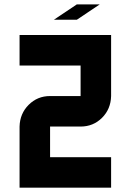

<svg xmlns="http://www.w3.org/2000/svg" viewBox="-20 -871 606 891"><path d="M495.6 -425.3Q494.1 -364.7 453.4 -324.2Q412.6 -283.7 354 -283.7H212.4V-141.6H495.6V0H70.8V-283.7Q72.3 -343.8 113 -384.5Q153.8 -425.3 212.4 -425.3H354V-566.9H70.8V-708.5H495.6ZM230 -779.3 336.4 -850.6H442.9L336.4 -779.3Z"/></svg>

Font: Blazma
Style: Regular
Weight: 400
Designer: GGBotNet
Version: 1.00